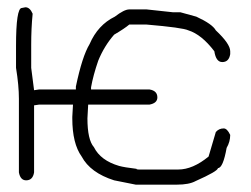

<svg xmlns="http://www.w3.org/2000/svg" viewBox="-20 -506 680 520"><path d="M48.8 -486.3Q61 -486.3 68.4 -468.8Q64.5 -429.2 64.5 -384.8V-322.3L72.3 -261.7L85.9 -263.7H185.5V-271.5Q202.6 -353.5 222.7 -386.7Q245.1 -438.5 291 -460.9Q316.4 -480.5 330.1 -480.5H377L449.2 -472.7H468.8L511.7 -460.9Q555.2 -440.9 564.5 -423.8Q603.5 -387.2 603.5 -367.2V-359.4Q600.1 -337.9 582 -337.9Q564.9 -337.9 560.5 -367.2Q525.9 -412.6 490.2 -423.8Q474.6 -431.2 377 -439.5H330.1Q317.4 -428.7 289.1 -412.1Q262.2 -381.3 246.1 -341.8Q232.4 -302.2 226.6 -269.5V-263.7H384.8Q406.2 -260.3 406.2 -242.2Q406.2 -226.6 384.8 -222.7H218.8Q216.8 -191.4 216.8 -185.5Q216.8 -127.4 234.4 -107.4Q252.4 -71.3 302.7 -56.6Q316.9 -52.7 349.6 -48.8Q349.6 -46.9 355.5 -46.9H462.9Q502 -46.9 544.9 -82L564.5 -148.4Q572.8 -158.2 585.9 -158.2Q595.2 -158.2 603.5 -140.6Q603.5 -122.1 593.8 -105.5Q584 -50.8 570.3 -50.8Q570.3 -42.5 509.8 -15.6Q492.2 -5.9 459 -5.9H347.7L289.1 -17.6Q224.6 -38.1 201.2 -82Q175.8 -117.2 175.8 -185.5V-189.5Q177.7 -216.3 177.7 -222.7H85.9L72.3 -220.7V-39.1Q68.8 -17.6 50.8 -17.6Q35.2 -17.6 31.2 -39.1V-238.3Q31.2 -274.4 23.4 -322.3V-380.9Q23.4 -484.4 39.1 -484.4Z"/></svg>

Font: CEF Fonts CJK
Style: Regular
Weight: 400
Designer: PartyBoss (派对大魔王)
Version: Release 2.25